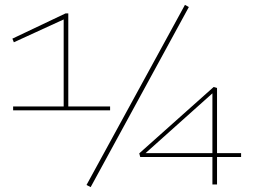

<svg xmlns="http://www.w3.org/2000/svg" viewBox="-20 -759 1053 790"><path d="M34 -305V-321H242V-679L37 -585L31 -600L250 -704H261V-321H433V-305ZM353 11 336 2 741 -739 757 -730ZM557 -113 553 -128 859 -401 873 -397V-129H972V-113H873V0H854V-113ZM579 -129H854V-375Z"/></svg>

Font: Georama Extended Thin
Style: Regular
Weight: 100
Width: 7
Designer: Jean-Baptiste Levee
Foundry: Production Type
Version: Version 1.000